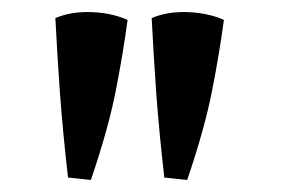

<svg xmlns="http://www.w3.org/2000/svg" viewBox="-20 -772 488 319"><path d="M93 -477Q84 -556 79.5 -619Q75 -682 72 -742Q96 -752 125 -752Q162 -752 192 -739Q185 -686 172.5 -622Q160 -558 131 -473ZM253 -477Q244 -556 239.5 -619Q235 -682 232 -742Q256 -752 285 -752Q322 -752 352 -739Q345 -686 332.5 -622Q320 -558 291 -473Z"/></svg>

Font: Ruwudu SemiBold
Style: Regular
Weight: 600
Designer: Becca Hirsbrunner Spalinger
Foundry: SIL International
Version: Version 3.000